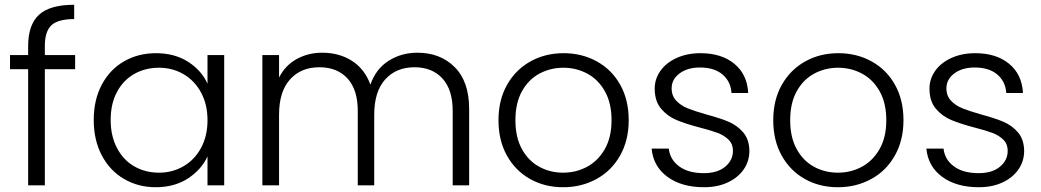

<svg xmlns="http://www.w3.org/2000/svg" viewBox="-20 -777 4366 805"><path d="M295 -487H168V0H98V-487H22V-546H98V-584Q98 -673 143.5 -715Q189 -757 291 -757V-697Q223 -697 195.5 -671Q168 -645 168 -584V-546H295Z M373 -274Q373 -358 406.5 -421.5Q440 -485 499.5 -519.5Q559 -554 634 -554Q712 -554 768.5 -518Q825 -482 850 -426V-546H920V0H850V-121Q824 -65 767.5 -28.5Q711 8 633 8Q559 8 499.5 -27Q440 -62 406.5 -126Q373 -190 373 -274ZM850 -273Q850 -339 823 -389Q796 -439 749.5 -466Q703 -493 647 -493Q589 -493 543 -467Q497 -441 470.5 -391.5Q444 -342 444 -274Q444 -207 470.5 -156.5Q497 -106 543 -79.5Q589 -53 647 -53Q703 -53 749.5 -80Q796 -107 823 -157Q850 -207 850 -273Z M1730 -556Q1826 -556 1886.5 -495.5Q1947 -435 1947 -320V0H1878V-312Q1878 -401 1835 -448Q1792 -495 1718 -495Q1641 -495 1595 -444Q1549 -393 1549 -296V0H1480V-312Q1480 -401 1437 -448Q1394 -495 1319 -495Q1242 -495 1196 -444Q1150 -393 1150 -296V0H1080V-546H1150V-452Q1176 -503 1224 -529.5Q1272 -556 1331 -556Q1402 -556 1455.5 -522Q1509 -488 1533 -422Q1555 -487 1608.5 -521.5Q1662 -556 1730 -556Z M2341 8Q2264 8 2202.5 -26.5Q2141 -61 2105.5 -124.5Q2070 -188 2070 -273Q2070 -358 2106 -421.5Q2142 -485 2204 -519.5Q2266 -554 2343 -554Q2420 -554 2482.5 -519.5Q2545 -485 2580.5 -421.5Q2616 -358 2616 -273Q2616 -189 2580 -125Q2544 -61 2481 -26.5Q2418 8 2341 8ZM2341 -53Q2395 -53 2441 -77.5Q2487 -102 2515.5 -151.5Q2544 -201 2544 -273Q2544 -345 2516 -394.5Q2488 -444 2442 -468.5Q2396 -493 2342 -493Q2288 -493 2242 -468.5Q2196 -444 2168.5 -394.5Q2141 -345 2141 -273Q2141 -201 2168.5 -151.5Q2196 -102 2241.5 -77.5Q2287 -53 2341 -53Z M2932 8Q2838 8 2778.5 -35.5Q2719 -79 2712 -154H2784Q2789 -108 2827.5 -79.5Q2866 -51 2931 -51Q2988 -51 3020.5 -78Q3053 -105 3053 -145Q3053 -173 3035 -191Q3017 -209 2989.5 -219.5Q2962 -230 2915 -242Q2854 -258 2816 -274Q2778 -290 2751.5 -321.5Q2725 -353 2725 -406Q2725 -446 2749 -480Q2773 -514 2817 -534Q2861 -554 2917 -554Q3005 -554 3059 -509.5Q3113 -465 3117 -387H3047Q3044 -435 3009.5 -464.5Q2975 -494 2915 -494Q2862 -494 2829 -469Q2796 -444 2796 -407Q2796 -375 2815.5 -354.5Q2835 -334 2864 -322.5Q2893 -311 2942 -297Q3001 -281 3036 -266Q3071 -251 3096 -222Q3121 -193 3122 -145Q3122 -101 3098 -66.5Q3074 -32 3031 -12Q2988 8 2932 8Z M3493 8Q3416 8 3354.5 -26.5Q3293 -61 3257.5 -124.5Q3222 -188 3222 -273Q3222 -358 3258 -421.5Q3294 -485 3356 -519.5Q3418 -554 3495 -554Q3572 -554 3634.5 -519.5Q3697 -485 3732.5 -421.5Q3768 -358 3768 -273Q3768 -189 3732 -125Q3696 -61 3633 -26.5Q3570 8 3493 8ZM3493 -53Q3547 -53 3593 -77.5Q3639 -102 3667.5 -151.5Q3696 -201 3696 -273Q3696 -345 3668 -394.5Q3640 -444 3594 -468.5Q3548 -493 3494 -493Q3440 -493 3394 -468.5Q3348 -444 3320.5 -394.5Q3293 -345 3293 -273Q3293 -201 3320.5 -151.5Q3348 -102 3393.5 -77.5Q3439 -53 3493 -53Z M4084 8Q3990 8 3930.5 -35.5Q3871 -79 3864 -154H3936Q3941 -108 3979.5 -79.5Q4018 -51 4083 -51Q4140 -51 4172.5 -78Q4205 -105 4205 -145Q4205 -173 4187 -191Q4169 -209 4141.5 -219.5Q4114 -230 4067 -242Q4006 -258 3968 -274Q3930 -290 3903.5 -321.5Q3877 -353 3877 -406Q3877 -446 3901 -480Q3925 -514 3969 -534Q4013 -554 4069 -554Q4157 -554 4211 -509.5Q4265 -465 4269 -387H4199Q4196 -435 4161.5 -464.5Q4127 -494 4067 -494Q4014 -494 3981 -469Q3948 -444 3948 -407Q3948 -375 3967.5 -354.5Q3987 -334 4016 -322.5Q4045 -311 4094 -297Q4153 -281 4188 -266Q4223 -251 4248 -222Q4273 -193 4274 -145Q4274 -101 4250 -66.5Q4226 -32 4183 -12Q4140 8 4084 8Z"/></svg>

Font: A Bank Premium Light
Style: Regular
Weight: 300
Designer: Ninad Kale (Devanagari), Jonny Pinhorn (Latin), Htun Naung (Myanmar)
Foundry: Indian Type Foundry
Version: 4.004